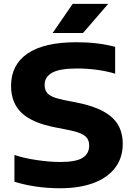

<svg xmlns="http://www.w3.org/2000/svg" viewBox="-20 -969 696 998"><path d="M55 -24.5V-163.5Q105.5 -146.5 172 -136.8Q238.5 -127 294 -127Q374.5 -127 409 -148.5Q443.5 -170 443.5 -212Q443.5 -235.5 433 -250.5Q422.5 -265.5 397.5 -276Q372.5 -286.5 327.5 -295L266.5 -307Q146 -330.5 91.8 -382.8Q37.5 -435 37.5 -522.5Q37.5 -632 123.2 -690.8Q209 -749.5 377.5 -749.5Q489 -749.5 578.5 -725.5V-586Q538 -598.5 485.8 -605.8Q433.5 -613 381.5 -613Q290.5 -613 251.2 -591.2Q212 -569.5 212 -528.5Q212 -506.5 221 -491.8Q230 -477 251.8 -467Q273.5 -457 312.5 -449L374 -437Q462 -420 515.8 -390.8Q569.5 -361.5 593.8 -319.8Q618 -278 618 -221Q618 -149.5 579 -97.5Q540 -45.5 466.8 -18Q393.5 9.5 292.5 9.5Q164 9.5 55 -24.5ZM253.5 -797.5 358 -949H542.5L411.5 -797.5Z"/></svg>

Font: Encode Sans Expanded
Style: Bold
Weight: 700
Width: 7
Designer: Multiple Designers
Foundry: Impallari Type
Version: Version 2.000